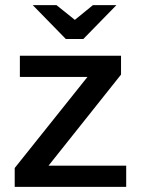

<svg xmlns="http://www.w3.org/2000/svg" viewBox="-20 -724 545 744"><path d="M319 -426H57V-508H449V-435L168 -82H469V0H37V-73ZM107 -704H199L270 -647L340 -704H431L303 -573H235Z"/></svg>

Font: LT Superior Semi-bold
Style: Regular
Weight: 600
Designer: Daniel Lyons
Foundry: LyonsType
Version: Version 1.0